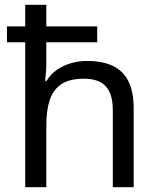

<svg xmlns="http://www.w3.org/2000/svg" viewBox="-20 -780 658 800"><path d="M173 -760V-670H385V-604H173V-517Q173 -498 171.5 -478.5Q170 -459 168 -443H174Q191 -471 217 -489Q243 -507 275 -516.5Q307 -526 342 -526Q407 -526 450 -505.5Q493 -485 515 -441.5Q537 -398 537 -329V0H450V-323Q450 -388 421 -420Q392 -452 330 -452Q270 -452 236 -429.5Q202 -407 187.5 -364Q173 -321 173 -258V0H85V-604H9V-670H85V-760Z"/></svg>

Font: Noto Sans Khmer
Style: Regular
Weight: 400
Designer: Danh Hong and the Monotype Design Team
Foundry: Monotype Imaging Inc.
Version: Version 2.003